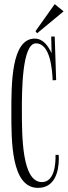

<svg xmlns="http://www.w3.org/2000/svg" viewBox="-20 -899 328 930"><path d="M265 -132C265 -137 264 -143 264 -149H249C250 -105 244 -17 183 -17C86 -17 86 -239 86 -370C86 -452 86 -689 154 -689C224 -689 233 -561 235 -510L252 -511L245 -722H228L230 -641C214 -675 190 -712 148 -712C34 -712 35 -490 35 -355C35 -216 34 11 164 11C244 11 265 -65 265 -132ZM152 -748 160 -738 288 -844 245 -879Z"/></svg>

Font: Bigelow Rules
Style: Regular
Weight: 400
Designer: Astigmatic (AOETI)
Foundry: Astigmatic (AOETI)
Version: Version 1.000